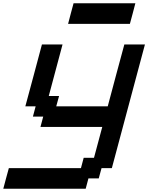

<svg xmlns="http://www.w3.org/2000/svg" viewBox="-20 -1145 899 1165"><path d="M0 0H500L516.6 -62.5H579.1L596.2 -125H658.7L859.4 -875H734.4Q717.3 -812.5 683.8 -687.5Q650.4 -562.5 633.8 -500H321.3L338.4 -562.5H275.9L359.4 -875H234.4Q217.8 -812.5 184.3 -687.5Q150.9 -562.5 133.8 -500H196.3L179.7 -437.5H242.2L225.6 -375H600.6L550.3 -187.5H487.8L471.2 -125H33.7Q27.8 -104 16.6 -62.5Q5.4 -21 0 0ZM393.1 -1000H768.1Q773.9 -1020.5 784.9 -1062.3Q795.9 -1104 801.3 -1125H426.3Q420.4 -1104 409.4 -1062.3Q398.4 -1020.5 393.1 -1000Z"/></svg>

Font: Faithful 32x
Style: Oblique
Weight: 400
Foundry: Faithful Resource Pack
Version: Version 1.0; January 27, 2023